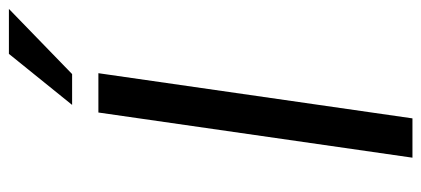

<svg xmlns="http://www.w3.org/2000/svg" viewBox="-284 -686 969 442"><g transform="rotate(-90 201.0 -464.5)"><path d="M59.5 0 163.5 -723H254L150 0ZM298.5 -929H402L252 -783.5H181Z"/></g></svg>

Font: Public Sans
Style: Italic
Weight: 400
Italic angle: -8°
Designer: The Public Sans project authors (U.S. Web Design System). Libre Franklin designed by Pablo Impallari and Rodrigo Fuenzal
Version: Version 1.008; ttfautohint (v1.8.1) -l 8 -r 50 -G 200 -x 14 